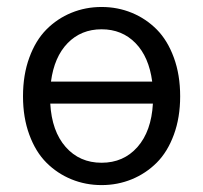

<svg xmlns="http://www.w3.org/2000/svg" viewBox="-20 -518 582 550"><path d="M45.9 -242.2Q45.9 -303.7 64 -353Q82 -402.3 113 -433.6Q144 -464.8 184.6 -481.4Q225.1 -498 271 -498Q316.9 -498 357.4 -481.4Q397.9 -464.8 429 -433.6Q460 -402.3 478 -353Q496.1 -303.7 496.1 -242.2Q496.1 -181.2 478 -132.1Q460 -83 429 -52Q397.9 -21 357.4 -4.4Q316.9 12.2 271 12.2Q225.1 12.2 184.6 -4.4Q144 -21 113 -52Q82 -83 64 -132.1Q45.9 -181.2 45.9 -242.2ZM126 -284.2H416Q406.7 -355 368.2 -394.5Q329.6 -434.1 271 -434.1Q212.4 -434.1 173.8 -394.5Q135.3 -355 126 -284.2ZM418 -221.2H124Q128.4 -142.1 168.2 -96.9Q208 -51.8 271 -51.8Q334 -51.8 373.8 -96.9Q413.6 -142.1 418 -221.2Z"/></svg>

Font: Source Sans Pro
Style: Regular
Weight: 400
Designer: Paul D. Hunt
Foundry: Adobe Systems Incorporated
Version: Version 3.006;hotconv 1.0.111;makeotfexe 2.5.65597